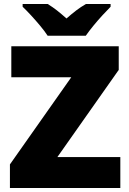

<svg xmlns="http://www.w3.org/2000/svg" viewBox="-20 -947 651 967"><path d="M30 0V-119L339 -558H37V-714H578V-595L269 -156H586V0ZM220 -767Q205 -790 182.5 -817Q160 -844 136.5 -869.5Q113 -895 94 -913V-927H220Q246 -911 267.5 -894Q289 -877 315 -854Q341 -877 364 -894.5Q387 -912 413 -927H537V-913Q520 -896 496.5 -870.5Q473 -845 450.5 -817.5Q428 -790 412 -767Z"/></svg>

Font: Noto Sans Symbols Black
Style: Regular
Weight: 900
Version: Version 2.002